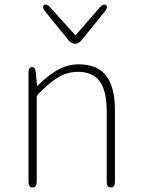

<svg xmlns="http://www.w3.org/2000/svg" viewBox="-20 -822 620 842"><path d="M123 0Q105 0 105 -24V-503Q105 -527 120 -528Q135 -528 137 -505L142 -448Q142 -443 146 -447Q189 -490 227 -512Q274 -540 325 -540Q406 -540 445 -490.5Q484 -441 484 -339V-24Q484 0 466 0Q448 0 448 -24V-334Q448 -422 418 -464.5Q388 -507 321 -507Q275 -507 232 -481Q195 -458 147 -409Q141 -403 141 -394V-24Q141 0 123 0ZM309 -630Q293 -630 281 -645L178 -772Q163 -790 173 -799Q184 -808 200 -790L308 -670Q311 -666 314 -670L418 -790Q434 -808 445 -799Q455 -790 440 -772L337 -645Q325 -630 309 -630Z"/></svg>

Font: Resource Han Rounded JP ExtraLight
Style: Regular
Weight: 250
Designer: Cyano Hao (round all glyphs); Ryoko NISHIZUKA 西塚涼子 (kana, bopomofo & ideographs); Paul D. Hunt (Latin, Greek & Cyrillic)
Foundry: Cyano Hao
Version: 0.990